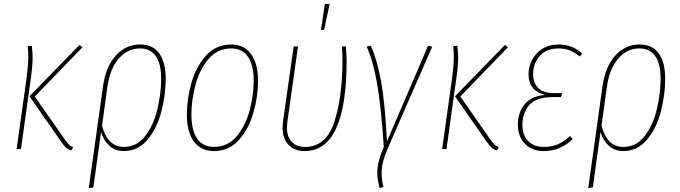

<svg xmlns="http://www.w3.org/2000/svg" viewBox="-20 -754 3440 971"><path d="M293 -32 129 -267 382 -527 397 -515 156 -266 309 -47Q322 -29 329 -22Q336 -15 350 -10L341 7Q325 2 315.5 -6Q306 -14 293 -32ZM114 -356Q123 -425 123 -466Q123 -497 120 -521L141 -522Q145 -486 145 -462Q145 -420 135 -351L86 0H64Z M818 -356Q818 -274 796 -189.5Q774 -105 726 -47.5Q678 10 606 10Q563 10 533.5 -16.5Q504 -43 491 -86L452 194L429 197L501 -318Q515 -417 565.5 -473Q616 -529 689 -529Q753 -529 785.5 -484Q818 -439 818 -356ZM795 -356Q795 -431 768 -470Q741 -509 688 -509Q625 -509 580.5 -457.5Q536 -406 523 -314L496 -118Q524 -11 607 -11Q672 -11 714.5 -66.5Q757 -122 776 -202Q795 -282 795 -356Z M925 -174Q925 -254 948.5 -336Q972 -418 1022.5 -473.5Q1073 -529 1149 -529Q1214 -529 1249.5 -480.5Q1285 -432 1285 -346Q1285 -266 1261.5 -184Q1238 -102 1188 -46Q1138 10 1062 10Q996 10 960.5 -38.5Q925 -87 925 -174ZM1263 -346Q1263 -425 1234 -467Q1205 -509 1149 -509Q1080 -509 1034.5 -455.5Q989 -402 968.5 -324.5Q948 -247 948 -174Q948 -95 977 -53Q1006 -11 1062 -11Q1132 -11 1177 -65Q1222 -119 1242.5 -196Q1263 -273 1263 -346Z M1733 -449Q1733 10 1521 10Q1467 10 1438 -22.5Q1409 -55 1409 -109Q1409 -117 1411 -137L1465 -519H1487L1433 -136Q1431 -116 1431 -108Q1431 -63 1455 -37Q1479 -11 1523 -11Q1630 -11 1671 -138.5Q1712 -266 1712 -449Q1712 -483 1709 -519H1729Q1733 -471 1733 -449ZM1623 -734 1647 -733 1619 -603H1603Z M1937 -39 2145 -523 2166 -518 1944 -10Q1926 30 1918 61.5Q1910 93 1910 123Q1910 155 1919 192L1900 197Q1888 155 1888 119Q1888 64 1921 -11Q1907 -221 1886 -337.5Q1865 -454 1834 -518L1855 -523Q1885 -459 1906 -348.5Q1927 -238 1937 -39Z M2445 -32 2281 -267 2534 -527 2549 -515 2308 -266 2461 -47Q2474 -29 2481 -22Q2488 -15 2502 -10L2493 7Q2477 2 2467.5 -6Q2458 -14 2445 -32ZM2266 -356Q2275 -425 2275 -466Q2275 -497 2272 -521L2293 -522Q2297 -486 2297 -462Q2297 -420 2287 -351L2238 0H2216Z M2599 -124Q2599 -185 2634 -227.5Q2669 -270 2739 -274Q2699 -282 2676 -308Q2653 -334 2653 -379Q2653 -416 2670.5 -450.5Q2688 -485 2722.5 -507Q2757 -529 2806 -529Q2874 -529 2925 -483L2912 -468Q2888 -488 2863 -498.5Q2838 -509 2805 -509Q2742 -509 2709 -470Q2676 -431 2676 -379Q2676 -335 2702 -309Q2728 -283 2782 -283H2823L2817 -263H2777Q2692 -263 2657 -223Q2622 -183 2622 -123Q2622 -71 2651 -41Q2680 -11 2729 -11Q2772 -11 2803 -25Q2834 -39 2863 -66L2876 -51Q2847 -22 2811.5 -6Q2776 10 2729 10Q2671 10 2635 -26.5Q2599 -63 2599 -124Z M3344 -356Q3344 -274 3322 -189.5Q3300 -105 3252 -47.5Q3204 10 3132 10Q3089 10 3059.5 -16.5Q3030 -43 3017 -86L2978 194L2955 197L3027 -318Q3041 -417 3091.5 -473Q3142 -529 3215 -529Q3279 -529 3311.5 -484Q3344 -439 3344 -356ZM3321 -356Q3321 -431 3294 -470Q3267 -509 3214 -509Q3151 -509 3106.5 -457.5Q3062 -406 3049 -314L3022 -118Q3050 -11 3133 -11Q3198 -11 3240.5 -66.5Q3283 -122 3302 -202Q3321 -282 3321 -356Z"/></svg>

Font: Fira Sans Extra Condensed Thin
Style: Italic
Weight: 250
Width: 3
Italic angle: -8°
Designer: Carrois Corporate & Edenspiekermann AG
Foundry: Carrois Corporate GbR & Edenspiekermann AG
Version: Version 4.203